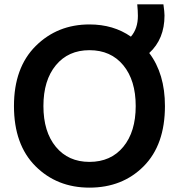

<svg xmlns="http://www.w3.org/2000/svg" viewBox="-20 -833 821 880"><path d="M736 -347Q736 -169 638.5 -71Q541 27 390 27Q241 27 142.5 -71.5Q44 -170 44 -347Q44 -523 143.5 -622Q243 -721 390 -721Q500 -721 580 -665Q612 -702 612 -760Q612 -783 609 -813H729Q734 -778 734 -762Q734 -654 664 -590Q736 -495 736 -347ZM390 -603Q293 -603 236 -534Q179 -465 179 -347Q179 -229 236 -160Q293 -91 390 -91Q488 -91 545 -160Q602 -229 602 -347Q602 -465 545 -534Q488 -603 390 -603Z"/></svg>

Font: Repo
Style: DemiBold
Weight: 600
Designer: Stefan Peev
Foundry: Context Ltd
Version: Version 001.000